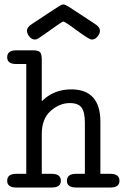

<svg xmlns="http://www.w3.org/2000/svg" viewBox="-20 -835 565 855"><path d="M100 -698Q100 -714 122 -728Q248 -812 255 -814Q258 -815 262 -815H263Q270 -815 287 -804.5Q304 -794 402 -729Q425 -715 425 -697Q425 -686 414.5 -672.5Q404 -659 390 -659H388Q377 -659 323 -699Q269 -739 262 -739Q257 -739 231 -720Q152 -663 143 -660Q139 -659 135 -659Q121 -659 110.5 -672.5Q100 -686 100 -698ZM12 -30Q12 -61 53 -61H97V-550H52Q12 -550 12 -580Q12 -611 53 -611H126Q151 -611 158.5 -602.5Q166 -594 166 -570V-384Q219 -437 297 -437Q427 -437 427 -293V-61H471Q512 -61 512 -30Q512 0 472 0H319Q278 0 278 -30Q278 -61 319 -61H358V-288Q358 -335 343.5 -355.5Q329 -376 291 -376Q245 -376 205.5 -341Q166 -306 166 -238V-61H210Q251 -61 251 -30Q251 0 211 0H52Q12 0 12 -30Z"/></svg>

Font: CMU Typewriter Text
Style: Regular
Weight: 500
Monospace: yes
Version: Version 0.7.0